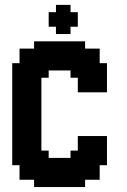

<svg xmlns="http://www.w3.org/2000/svg" viewBox="-20 -755 511 775"><path d="M382.4 -117.6H411.8V-88.2H382.4ZM352.9 -117.6H382.4V-88.2H352.9ZM323.5 -117.6H352.9V-88.2H323.5ZM323.5 -88.2H352.9V-58.8H323.5ZM352.9 -88.2H382.4V-58.8H352.9ZM323.5 -58.8H352.9V-29.4H323.5ZM294.1 -58.8H323.5V-29.4H294.1ZM352.9 -58.8H382.4V-29.4H352.9ZM294.1 -29.4H323.5V0H294.1ZM264.7 -29.4H294.1V0H264.7ZM235.3 -29.4H264.7V0H235.3ZM205.9 -29.4H235.3V0H205.9ZM176.5 -29.4H205.9V0H176.5ZM147.1 -29.4H176.5V0H147.1ZM117.6 -29.4H147.1V0H117.6ZM117.6 -58.8H147.1V-29.4H117.6ZM88.2 -58.8H117.6V-29.4H88.2ZM58.8 -58.8H88.2V-29.4H58.8ZM58.8 -88.2H88.2V-58.8H58.8ZM88.2 -88.2H117.6V-58.8H88.2ZM117.6 -88.2H147.1V-58.8H117.6ZM147.1 -88.2H176.5V-58.8H147.1ZM176.5 -88.2H205.9V-58.8H176.5ZM205.9 -88.2H235.3V-58.8H205.9ZM235.3 -88.2H264.7V-58.8H235.3ZM264.7 -88.2H294.1V-58.8H264.7ZM294.1 -88.2H323.5V-58.8H294.1ZM264.7 -58.8H294.1V-29.4H264.7ZM235.3 -58.8H264.7V-29.4H235.3ZM205.9 -58.8H235.3V-29.4H205.9ZM176.5 -58.8H205.9V-29.4H176.5ZM147.1 -58.8H176.5V-29.4H147.1ZM88.2 -117.6H117.6V-88.2H88.2ZM58.8 -117.6H88.2V-88.2H58.8ZM29.4 -117.6H58.8V-88.2H29.4ZM88.2 -147.1H117.6V-117.6H88.2ZM117.6 -147.1H147.1V-117.6H117.6ZM147.1 -147.1H176.5V-117.6H147.1ZM147.1 -117.6H176.5V-88.2H147.1ZM117.6 -117.6H147.1V-88.2H117.6ZM58.8 -147.1H88.2V-117.6H58.8ZM58.8 -176.5H88.2V-147.1H58.8ZM29.4 -176.5H58.8V-147.1H29.4ZM29.4 -205.9H58.8V-176.5H29.4ZM29.4 -147.1H58.8V-117.6H29.4ZM29.4 -235.3H58.8V-205.9H29.4ZM58.8 -235.3H88.2V-205.9H58.8ZM88.2 -235.3H117.6V-205.9H88.2ZM117.6 -235.3H147.1V-205.9H117.6ZM117.6 -205.9H147.1V-176.5H117.6ZM117.6 -176.5H147.1V-147.1H117.6ZM88.2 -205.9H117.6V-176.5H88.2ZM58.8 -205.9H88.2V-176.5H58.8ZM88.2 -176.5H117.6V-147.1H88.2ZM176.5 -117.6H205.9V-88.2H176.5ZM205.9 -117.6H235.3V-88.2H205.9ZM235.3 -117.6H264.7V-88.2H235.3ZM264.7 -117.6H294.1V-88.2H264.7ZM294.1 -117.6H323.5V-88.2H294.1ZM294.1 -147.1H323.5V-117.6H294.1ZM264.7 -147.1H294.1V-117.6H264.7ZM323.5 -147.1H352.9V-117.6H323.5ZM352.9 -147.1H382.4V-117.6H352.9ZM352.9 -176.5H382.4V-147.1H352.9ZM382.4 -176.5H411.8V-147.1H382.4ZM382.4 -205.9H411.8V-176.5H382.4ZM382.4 -147.1H411.8V-117.6H382.4ZM294.1 -205.9H323.5V-176.5H294.1ZM294.1 -176.5H323.5V-147.1H294.1ZM323.5 -176.5H352.9V-147.1H323.5ZM323.5 -205.9H352.9V-176.5H323.5ZM352.9 -205.9H382.4V-176.5H352.9ZM382.4 -411.8H411.8V-382.4H382.4ZM382.4 -441.2H411.8V-411.8H382.4ZM382.4 -470.6H411.8V-441.2H382.4ZM382.4 -500H411.8V-470.6H382.4ZM352.9 -500H382.4V-470.6H352.9ZM352.9 -529.4H382.4V-500H352.9ZM352.9 -558.8H382.4V-529.4H352.9ZM323.5 -558.8H352.9V-529.4H323.5ZM294.1 -558.8H323.5V-529.4H294.1ZM323.5 -411.8H352.9V-382.4H323.5ZM323.5 -441.2H352.9V-411.8H323.5ZM352.9 -441.2H382.4V-411.8H352.9ZM352.9 -470.6H382.4V-441.2H352.9ZM352.9 -411.8H382.4V-382.4H352.9ZM294.1 -411.8H323.5V-382.4H294.1ZM323.5 -470.6H352.9V-441.2H323.5ZM294.1 -470.6H323.5V-441.2H294.1ZM294.1 -441.2H323.5V-411.8H294.1ZM264.7 -470.6H294.1V-441.2H264.7ZM264.7 -500H294.1V-470.6H264.7ZM294.1 -529.4H323.5V-500H294.1ZM323.5 -529.4H352.9V-500H323.5ZM323.5 -500H352.9V-470.6H323.5ZM294.1 -500H323.5V-470.6H294.1ZM264.7 -529.4H294.1V-500H264.7ZM264.7 -558.8H294.1V-529.4H264.7ZM264.7 -588.2H294.1V-558.8H264.7ZM294.1 -588.2H323.5V-558.8H294.1ZM235.3 -588.2H264.7V-558.8H235.3ZM205.9 -588.2H235.3V-558.8H205.9ZM176.5 -588.2H205.9V-558.8H176.5ZM147.1 -588.2H176.5V-558.8H147.1ZM147.1 -558.8H176.5V-529.4H147.1ZM117.6 -558.8H147.1V-529.4H117.6ZM117.6 -588.2H147.1V-558.8H117.6ZM88.2 -558.8H117.6V-529.4H88.2ZM58.8 -558.8H88.2V-529.4H58.8ZM58.8 -529.4H88.2V-500H58.8ZM58.8 -500H88.2V-470.6H58.8ZM29.4 -500H58.8V-470.6H29.4ZM29.4 -470.6H58.8V-441.2H29.4ZM58.8 -470.6H88.2V-441.2H58.8ZM88.2 -470.6H117.6V-441.2H88.2ZM117.6 -470.6H147.1V-441.2H117.6ZM147.1 -470.6H176.5V-441.2H147.1ZM147.1 -500H176.5V-470.6H147.1ZM176.5 -500H205.9V-470.6H176.5ZM205.9 -500H235.3V-470.6H205.9ZM235.3 -500H264.7V-470.6H235.3ZM235.3 -558.8H264.7V-529.4H235.3ZM235.3 -529.4H264.7V-500H235.3ZM205.9 -529.4H235.3V-500H205.9ZM176.5 -529.4H205.9V-500H176.5ZM205.9 -558.8H235.3V-529.4H205.9ZM176.5 -558.8H205.9V-529.4H176.5ZM147.1 -529.4H176.5V-500H147.1ZM117.6 -529.4H147.1V-500H117.6ZM117.6 -500H147.1V-470.6H117.6ZM88.2 -500H117.6V-470.6H88.2ZM88.2 -529.4H117.6V-500H88.2ZM88.2 -441.2H117.6V-411.8H88.2ZM88.2 -411.8H117.6V-382.4H88.2ZM88.2 -382.4H117.6V-352.9H88.2ZM88.2 -352.9H117.6V-323.5H88.2ZM117.6 -352.9H147.1V-323.5H117.6ZM117.6 -323.5H147.1V-294.1H117.6ZM117.6 -382.4H147.1V-352.9H117.6ZM117.6 -411.8H147.1V-382.4H117.6ZM117.6 -441.2H147.1V-411.8H117.6ZM117.6 -294.1H147.1V-264.7H117.6ZM117.6 -264.7H147.1V-235.3H117.6ZM88.2 -264.7H117.6V-235.3H88.2ZM58.8 -264.7H88.2V-235.3H58.8ZM29.4 -294.1H58.8V-264.7H29.4ZM29.4 -264.7H58.8V-235.3H29.4ZM29.4 -323.5H58.8V-294.1H29.4ZM29.4 -352.9H58.8V-323.5H29.4ZM29.4 -382.4H58.8V-352.9H29.4ZM29.4 -411.8H58.8V-382.4H29.4ZM29.4 -441.2H58.8V-411.8H29.4ZM58.8 -411.8H88.2V-382.4H58.8ZM58.8 -382.4H88.2V-352.9H58.8ZM58.8 -352.9H88.2V-323.5H58.8ZM58.8 -323.5H88.2V-294.1H58.8ZM58.8 -294.1H88.2V-264.7H58.8ZM88.2 -294.1H117.6V-264.7H88.2ZM88.2 -323.5H117.6V-294.1H88.2ZM58.8 -441.2H88.2V-411.8H58.8ZM264.7 -705.9H294.1V-676.5H264.7ZM235.3 -676.5H264.7V-647.1H235.3ZM235.3 -735.3H264.7V-705.9H235.3ZM205.9 -705.9H235.3V-676.5H205.9ZM235.3 -705.9H264.7V-676.5H235.3ZM205.9 -735.3H235.3V-705.9H205.9ZM205.9 -676.5H235.3V-647.1H205.9ZM264.7 -676.5H294.1V-647.1H264.7ZM176.5 -705.9H205.9V-676.5H176.5ZM176.5 -676.5H205.9V-647.1H176.5ZM205.9 -647.1H235.3V-617.6H205.9ZM235.3 -647.1H264.7V-617.6H235.3Z"/></svg>

Font: Jersey 20
Style: Regular
Weight: 400
Designer: Sarah Cadigan-Fried
Version: Version 1.000; ttfautohint (v1.8.4.7-5d5b)